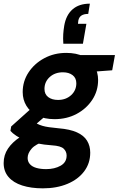

<svg xmlns="http://www.w3.org/2000/svg" viewBox="-50 -797 648 1049"><path d="M184 232Q120 232 71.5 216.5Q23 201 -3.5 170Q-30 139 -30 94Q-30 50 -6.5 15Q17 -20 59.5 -48Q102 -76 160 -96L197 -26Q145 -10 123 15Q101 40 101 66Q101 86 113.5 100Q126 114 149 120.5Q172 127 202 127Q248 127 281 108.5Q314 90 314 53Q314 31 298 15.5Q282 0 234 -3Q190 -6 153.5 -13.5Q117 -21 88 -31.5Q59 -42 38.5 -55.5Q18 -69 7 -82L11 -106L137 -219L227 -188L80 -61L133 -133Q143 -126 155 -120Q167 -114 182 -109.5Q197 -105 218.5 -102Q240 -99 271 -96Q332 -91 370 -74Q408 -57 425.5 -28.5Q443 0 443 37Q443 95 410 139Q377 183 318.5 207.5Q260 232 184 232ZM248 -146Q193 -146 154 -165.5Q115 -185 94.5 -218.5Q74 -252 74 -294Q74 -353 106 -401.5Q138 -450 192 -479Q246 -508 312 -508Q368 -508 407 -488.5Q446 -469 466 -435.5Q486 -402 486 -360Q486 -300 454 -251.5Q422 -203 368.5 -174.5Q315 -146 248 -146ZM267 -251Q310 -251 338.5 -277Q367 -303 367 -342Q367 -371 346.5 -386.5Q326 -402 294 -402Q250 -402 221.5 -376Q193 -350 193 -311Q193 -282 213.5 -266.5Q234 -251 267 -251ZM376 -399 370 -496H578L563 -413ZM441 -777 432 -721Q409 -721 395.5 -712.5Q382 -704 378 -685L376 -667H422L403 -558H296Q294 -588 295.5 -610.5Q297 -633 301 -657Q311 -715 346.5 -746Q382 -777 441 -777Z"/></svg>

Font: DM Sans 24pt ExtraBold
Style: Italic
Weight: 800
Italic angle: -10°
Designer: Colophon Foundry, Jonny Pinhorn
Foundry: Colophon Foundry
Version: Version 4.004;gftools[0.9.30]